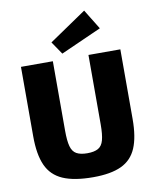

<svg xmlns="http://www.w3.org/2000/svg" viewBox="-101 -1024 899 1115"><g transform="rotate(-10 348.0 -467.0)"><path d="M641 -690V-280Q641 -173 613.5 -108.5Q586 -44 524 -15Q462 14 358 14Q246 14 179.5 -15Q113 -44 84 -108.5Q55 -173 55 -280V-690H243V-280Q243 -221 252 -188Q261 -155 284.5 -142Q308 -129 348 -129Q389 -129 412 -142Q435 -155 444 -188Q453 -221 453 -280V-690ZM473 -948 545 -831 305 -724 254 -799Z"/></g></svg>

Font: Exo 2 ExtraBold
Style: Regular
Weight: 800
Designer: Natanael Gama
Foundry: Natanael Gama
Version: Version 2.010